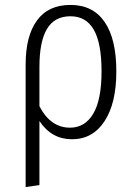

<svg xmlns="http://www.w3.org/2000/svg" viewBox="-20 -554 554 779"><path d="M452 -264Q452 -135 404 -62Q356 11 272 11Q189 11 140 -63V197L84 205V-292Q84 -408 130 -471Q176 -534 266 -534Q357 -534 404.5 -465Q452 -396 452 -264ZM392 -264Q392 -379 360.5 -433.5Q329 -488 266 -488Q201 -488 170.5 -436.5Q140 -385 140 -283V-123Q185 -36 264 -36Q325 -36 358.5 -93Q392 -150 392 -264Z"/></svg>

Font: Fira Sans Condensed Light
Style: Regular
Weight: 300
Width: 3
Designer: bBox Type GmbH & Carrois Corporate GbR & Edenspiekermann AG
Foundry: bBox Type GmbH & Carrois Corporate GbR & Edenspiekermann AG
Version: Version 4.301